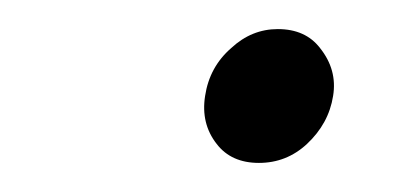

<svg xmlns="http://www.w3.org/2000/svg" viewBox="-20 -387 279 132"><path d="M209 -321Q212 -339 200 -354Q190 -367 171 -367Q153 -367 139 -354Q124 -341 121 -321Q118 -302 129 -288Q139 -275 158 -275Q177 -275 191 -288Q206 -302 209 -321Z"/></svg>

Font: Unageo
Style: Light-Italic
Weight: 300
Designer: Richard Sepsi
Foundry: Richard Sepsi
Version: Version 2.000